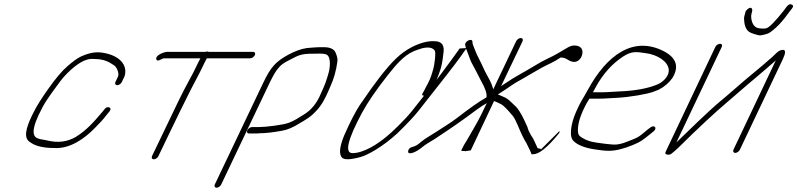

<svg xmlns="http://www.w3.org/2000/svg" viewBox="-20 -708 3733 899"><path d="M550.4 -324 562.3 -349C565.9 -357 567.4 -368 566.5 -381C562.8 -417 530.4 -444 485.2 -456C443.7 -467 410.7 -467 358.1 -443C341.5 -435 320.8 -420 295.8 -398C269.9 -376 237.9 -338 201.1 -285C177 -250 153.6 -217 130.1 -168C100.5 -106 89.3 -61 121.3 -42C145.6 -24 182.7 -15 233.7 -15C306.2 -10 375.3 -58 424.5 -109C448.4 -134 457.9 -142 483.3 -175L493.1 -187C507.8 -205 481 -215 469 -196L459.2 -184C419.3 -137 386.3 -99 335.2 -67C295.9 -44 251 -38 202.8 -50C196.4 -52 185.8 -53 170.7 -56C155.7 -59 146.2 -64 142.4 -71C130.5 -90 141.2 -127 160.1 -168C189.4 -229 199.8 -243 261.1 -326C275.1 -345 293.1 -364 312.8 -382C354.5 -419 388.5 -435 418.6 -432C451.6 -432 479.4 -425 501.6 -410C505.7 -407 510.7 -404 515.8 -401C524.2 -396 540.4 -365 532.3 -349L520.4 -324C516.9 -316 520.7 -309 528.7 -309C536.7 -309 546.9 -316 550.4 -324Z M721.7 23 777.4 -93C809.9 -161 842.8 -227 872.7 -287C894.3 -330 911.5 -359 929.8 -398C936.9 -414 943.7 -426 948.5 -435H1151.5C1159.5 -435 1169.8 -442 1173.3 -450C1176.8 -458 1174 -465 1166 -465H957C955.3 -466 953.7 -467 950.7 -467C947.7 -467 945.3 -466 942 -465H762C749 -465 708.3 -450 711.6 -432C714.9 -414 739.5 -435 747.5 -435H918.5C913.7 -426 906.9 -414 900.2 -399C893.4 -384 880.2 -358 859.2 -320C838.2 -282 801.4 -207 747.4 -93L691.7 23C688.2 31 692 38 700 38C708 38 718.2 31 721.7 23Z M1015.7 156 1241.9 -319C1258.9 -354 1272.8 -379 1287.6 -394C1295.7 -404 1309.9 -414 1331.4 -425C1387.9 -455 1390.5 -457 1476.5 -457C1493.5 -457 1504.9 -455 1509.9 -452C1530.1 -440 1526.9 -392 1516.2 -358C1506.7 -328 1503.6 -315 1482.4 -270C1464.5 -226 1438 -193 1403.4 -172C1378.6 -157 1359.2 -143 1332.1 -133C1305.9 -123 1224.7 -113 1191.7 -113H1159.7C1151.7 -113 1141.5 -106 1138 -98C1134.5 -90 1137.2 -83 1145.2 -83H1177.2C1182.2 -83 1188.2 -83 1193.6 -84C1221.6 -84 1257.8 -88 1301.4 -96C1325.6 -100 1353.4 -112 1383.4 -131C1411.5 -147 1430.6 -160 1441.8 -170C1479.8 -205 1497.7 -233 1527.1 -304C1542.6 -337 1553.9 -376 1559.8 -420C1561.6 -432 1558 -446 1551.1 -462C1544.1 -478 1526 -487 1497 -487H1477C1468 -487 1455.7 -486 1440.3 -485L1416.7 -483C1389.5 -479 1362.3 -469 1332.2 -453C1270.8 -420 1247.6 -394 1211.9 -319L985.7 156C982.1 164 985.9 171 993.9 171C1001.9 171 1012.1 164 1015.7 156Z M2132.2 -481C2107 -446 2078.1 -405 2043.7 -360C2035.7 -349 2028 -340 2024.2 -334C2026.4 -339 2029.7 -349 2035.5 -363C2049 -397 2052.4 -426 2055.7 -455C2063 -495 2049.7 -515 2014.7 -515C1986.9 -517 1951.9 -509 1911.2 -489C1852.3 -459 1814.3 -418 1759.1 -348C1738 -321 1706.2 -277 1665.2 -217C1645.9 -188 1620.5 -140 1591.2 -73C1569 -19 1566.5 15 1582.4 31C1594.1 41 1622.7 40 1668.9 27C1686.1 22 1710 11 1741.1 -8C1772.1 -27 1805.9 -52 1841.8 -85C1885.9 -128 1919.1 -163 1939.5 -189L2021.3 -293C2090.3 -380 2137.5 -442 2160.6 -477C2161.9 -479 2163.2 -481 2164.4 -483ZM1965.4 -260 1909.5 -189C1878.2 -149 1810.1 -84 1792.9 -71C1749.5 -34 1683.3 9 1630.3 9C1592.3 9 1607.8 -55 1676.1 -182C1702.4 -230 1741.5 -287 1793.2 -353C1837 -408 1868.4 -445 1912.7 -466C1932.4 -475 1939 -476 1956.8 -482C1987.2 -489 2005.7 -485 2015.8 -471C2022.2 -462 2013.6 -401 2009.1 -386C2003.7 -368 1997.3 -342 1982.8 -316C1973.1 -299 1968.1 -288 1964.7 -281L1958.4 -271C1954.9 -264 1956.4 -260 1965.4 -260Z M2184.3 -4 2293.3 -235C2305 -231 2316.1 -225 2328.2 -219C2336 -215 2353.6 -198 2380.5 -166C2396.5 -147 2414 -95 2424.7 -75L2433.3 -58C2437.1 -51 2440.2 -45 2444.3 -39C2449.5 -30 2459.2 -7 2463.7 1L2468.2 12C2465.9 16 2475.6 14 2477.6 14C2503.6 14 2543.4 -17 2599.2 -86L2600 -95L2512.5 -8C2514.8 -12 2502.1 -13 2501.1 -13C2496.1 -13 2495 -19 2493.3 -23L2476 -60C2471.9 -66 2467.8 -72 2464 -79L2455.4 -96C2453.6 -100 2451.5 -106 2449.7 -113C2445.9 -120 2442.8 -129 2437.9 -139L2427.6 -160C2425.2 -165 2422.8 -170 2419.3 -175C2410.4 -191 2400.8 -205 2389 -215C2366.3 -235 2363.1 -244 2336.6 -255L2311.1 -266C2326.3 -276 2335.8 -281 2350 -291L2370.4 -305C2392.2 -320 2395.8 -322 2424.9 -338C2458.9 -357 2481.6 -372 2516.6 -391C2550.3 -409 2571.5 -416 2602.2 -437L2632.9 -455L2601.2 -437C2606.1 -440 2610.5 -438 2613.5 -438C2619.5 -438 2630.2 -434 2639.3 -428C2650.1 -421 2661.2 -418 2668.2 -418C2685.2 -418 2700.6 -432 2705.9 -452C2712.5 -479 2697.5 -495 2668.5 -495C2657.5 -495 2648.2 -491 2637.3 -485L2628.8 -480C2603 -465 2576.6 -448 2542.9 -433C2510.2 -418 2458.4 -384 2412.5 -359C2392 -348 2368.3 -333 2340.3 -314L2326.4 -305L2426.8 -515C2430.4 -523 2426.6 -530 2418.6 -530C2410.6 -530 2400.4 -523 2396.8 -515L2289.7 -290C2284.4 -308 2277.8 -325 2267.5 -343C2257.1 -361 2245.4 -384 2232.6 -413L2219.1 -440C2215 -449 2210.5 -457 2207.3 -466C2202.1 -481 2196.2 -491 2192.7 -505L2191.8 -515C2187.9 -531 2154.2 -513 2158.1 -497L2160.3 -488C2162.1 -481 2163.9 -474 2167 -468C2173.9 -452 2178.5 -435 2186.2 -418L2200.6 -391C2211.6 -372 2220.3 -352 2231 -332C2252.3 -295 2261.1 -269 2257.7 -252L2256.4 -251C2226.3 -235 2179.9 -202 2117.7 -154C2095 -136 2044.2 -105 2020.1 -89C1997.4 -74 1971 -60 1951.9 -44C1934.2 -29 1928.9 -25 1908 -19C1898.1 -16 1891.8 -9 1891 0C1890.2 9 1896.2 12 1910.5 8C1924.7 4 1941.9 -6 1963.6 -24C1978.4 -36 1998.5 -46 2013.7 -56C2041.7 -75 2104.7 -116 2137.3 -140L2168.2 -162C2180.1 -171 2194.2 -181 2210 -193C2234.7 -211 2240.7 -214 2259.1 -225L2233.1 -171C2215.7 -135 2191.4 -96 2172.9 -63C2161 -41 2155.7 -37 2146.4 -17L2141.2 -7C2137.7 1 2145.3 -1 2153.3 -1L2159 0Z M2756.3 -276C2758.5 -280 2763.1 -288 2770.5 -302C2803.5 -362 2846.6 -410 2897.1 -443C2937.3 -469 2957.3 -466 3004.1 -459C3057.9 -452 3107.1 -421 3111.1 -383C3114.6 -356 3090.7 -328 3061.3 -314C3018.3 -295 2957.5 -283 2880.5 -280C2850.2 -279 2829.3 -276 2798.3 -276ZM2739.8 -246H2783.8C2815.8 -246 2837.7 -249 2869 -250C2928 -253 3014.7 -268 3041.2 -279L3064.1 -288C3091.5 -302 3112.2 -320 3128.5 -343C3159.6 -394 3148.5 -435 3092.3 -466C2944.3 -545 2819 -446 2733.4 -289C2704.6 -236 2701.6 -239 2677.2 -184C2651.8 -126 2643.2 -64 2667.5 -46C2685.2 -29 2717.1 -16 2761.8 -9C2791.3 -4 2813.6 -2 2828.6 -2C2858.3 -1 2896.2 -10 2940.9 -28C2983.2 -45 2993.7 -56 3025.6 -81L3039.1 -92C3060.1 -108 3043.8 -126 3025.1 -111L3010.6 -100C2964 -60 2966.6 -65 2914.9 -44C2892.1 -35 2871.5 -30 2852.8 -31C2834.1 -32 2808.1 -35 2774.6 -40C2742.9 -44 2716.1 -54 2694.4 -71C2690 -76 2686.9 -82 2686.5 -90C2683.6 -119 2693.3 -156 2714.2 -200C2721 -215 2729.7 -230 2739.8 -246Z M3650.4 -659C3610.6 -609 3583.7 -581 3569.1 -576C3562.5 -574 3549.2 -573 3532.1 -576C3515.1 -579 3504.2 -592 3499.1 -614C3496.2 -627 3496.7 -638 3499.9 -648C3503 -658 3503.3 -665 3499.5 -669C3492.4 -678 3473 -661 3470.5 -653L3468.3 -643C3466.1 -636 3463.9 -629 3463.7 -622C3464.5 -593 3470.9 -572 3486.1 -560C3492.5 -555 3507.6 -549 3531.7 -543C3539.1 -541 3554 -544 3572.9 -550C3580.5 -552 3593.4 -561 3611.4 -577C3629.5 -593 3651.4 -618 3674.8 -651L3688.2 -668C3696.4 -678 3694.6 -685 3683.5 -688C3677.2 -690 3670.6 -685 3662.7 -676ZM3329.3 -488 3098 0C3092.8 10 3095.3 15 3104.9 16C3114.6 17 3121.3 15 3125.8 10C3133.7 4 3143.3 -4 3154.7 -15C3253.7 -113 3329.9 -183 3381.8 -227C3402.1 -244 3418.9 -259 3435.3 -273C3483.9 -316 3556.6 -375 3612.4 -425L3414.2 -7C3410.7 1 3414.5 8 3422.5 8C3430.5 8 3440.7 1 3444.2 -7L3645 -430C3656.9 -455 3663.5 -479 3639.9 -474C3621.6 -470 3611.9 -455 3596.8 -442C3569.2 -418 3541.3 -393 3507.7 -366C3458.1 -326 3402.9 -275 3350.4 -232C3301.7 -192 3186 -79 3147 -41L3359.3 -488C3363.1 -497 3360 -503 3352 -503C3344 -503 3333.1 -497 3329.3 -488Z"/></svg>

Font: MewTooHand
Style: UltIta
Weight: 400
Designer: Mew Too, Robert Jablonski
Version: Version 0.77